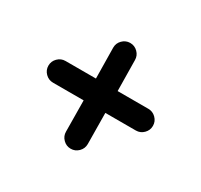

<svg xmlns="http://www.w3.org/2000/svg" viewBox="-108 -610 782 748"><g transform="rotate(30 283.5 -236.5)"><path d="M280.3 -473.1H281.2Q301.3 -473.1 315.7 -458.7Q330.1 -444.3 330.1 -424.3V-423.8L332 -286.1H470.2Q490.2 -286.1 504.6 -271.7Q519 -257.3 519 -237.3Q519 -217.3 504.6 -202.9Q490.2 -188.5 470.2 -188.5H333L334.5 -50.3V-48.8Q334.5 -28.8 320.1 -14.4Q305.7 0 285.6 0Q265.6 0 251.2 -14.4Q236.8 -28.8 236.8 -48.8L235.4 -188.5H97.7Q77.6 -188.5 63.2 -202.9Q48.8 -217.3 48.8 -237.3Q48.8 -257.3 63.2 -271.7Q77.6 -286.1 97.7 -286.1H234.4L232.4 -422.9V-424.3Q232.4 -444.3 246.6 -458.5Q260.7 -472.7 280.3 -473.1Z"/></g></svg>

Font: Manjari
Style: Bold
Weight: 700
Designer: Santhosh Thottingal <santhosh.thottingal@gmail.com>
Version: Version 2.000